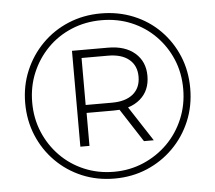

<svg xmlns="http://www.w3.org/2000/svg" viewBox="-51 -759 917 818"><g transform="rotate(-5 407.5 -350.0)"><path d="M407 3Q332 3 268 -24Q204 -51 156 -99.5Q108 -148 81.5 -212Q55 -276 55 -350Q55 -424 82 -488Q109 -552 157 -600.5Q205 -649 269.5 -676Q334 -703 409 -703Q484 -703 548.5 -676.5Q613 -650 660.5 -602Q708 -554 734.5 -490.5Q761 -427 761 -352Q761 -277 734 -212.5Q707 -148 658.5 -99.5Q610 -51 546 -24Q482 3 407 3ZM407 -26Q475 -26 534 -51.5Q593 -77 637 -121Q681 -165 706 -224.5Q731 -284 731 -352Q731 -421 706.5 -479Q682 -537 638.5 -581Q595 -625 536.5 -649.5Q478 -674 409 -674Q340 -674 280.5 -649Q221 -624 177.5 -579.5Q134 -535 109.5 -476.5Q85 -418 85 -350Q85 -282 109.5 -223.5Q134 -165 177.5 -120.5Q221 -76 280 -51Q339 -26 407 -26ZM545 -145 453 -287Q441 -286 427 -286H312V-145H273V-555H427Q500 -555 542 -518.5Q584 -482 584 -421Q584 -358 542 -322Q520 -303 490 -294L587 -145ZM311 -320H424Q482 -320 514 -346.5Q546 -373 546 -421Q546 -468 514 -494.5Q482 -521 424 -521H311Z"/></g></svg>

Font: Montserrat Z Light
Style: Regular
Weight: 300
Designer: Julieta Ulanovsky
Foundry: Julieta Ulanovsky
Version: Version 8.000